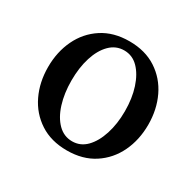

<svg xmlns="http://www.w3.org/2000/svg" viewBox="-114 -608 764 747"><g transform="rotate(30 268.0 -235.0)"><path d="M268 10Q197 10 146.5 -23Q96 -56 69.5 -111.5Q43 -167 43 -235Q43 -303 69.5 -358.5Q96 -414 146.5 -447Q197 -480 268 -480Q339 -480 389.5 -447Q440 -414 466.5 -358.5Q493 -303 493 -235Q493 -167 466.5 -111.5Q440 -56 389.5 -23Q339 10 268 10ZM268 -31Q305 -31 331.5 -58Q358 -85 373 -131.5Q388 -178 388 -235Q388 -293 373 -339Q358 -385 331.5 -412Q305 -439 268 -439Q231 -439 204 -412Q177 -385 162.5 -339Q148 -293 148 -235Q148 -178 162.5 -131.5Q177 -85 204 -58Q231 -31 268 -31Z"/></g></svg>

Font: El Messiri Medium
Style: Regular
Weight: 500
Designer: Mohamed Gaber
Foundry: Kief Type Foundry
Version: Version 2.020; ttfautohint (v1.8.3)